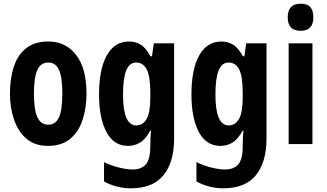

<svg xmlns="http://www.w3.org/2000/svg" viewBox="-20 -781 1775 1041"><path d="M449 -274Q449 -198 428.5 -133.5Q408 -69 362 -29.5Q316 10 240 10Q169 10 123.5 -29Q78 -68 56 -132.5Q34 -197 34 -274Q34 -357 55.5 -421Q77 -485 123 -520.5Q169 -556 242 -556Q336 -556 392.5 -483.5Q449 -411 449 -274ZM164 -273Q164 -187 182.5 -146Q201 -105 242 -105Q282 -105 300 -145.5Q318 -186 318 -274Q318 -361 300 -401.5Q282 -442 242 -442Q201 -442 182.5 -402Q164 -362 164 -273Z M680 -556Q714 -556 742 -539.5Q770 -523 796 -476H804L814 -546H924V-31Q924 99 866 169.5Q808 240 690 240Q613 240 544 203V98Q588 119 629.5 128.5Q671 138 699 138Q746 138 770.5 110.5Q795 83 795 12V5Q795 -15 796 -35.5Q797 -56 799 -73H795Q768 -24 738 -7Q708 10 674 10Q597 10 557 -65.5Q517 -141 517 -269Q517 -405 559 -480.5Q601 -556 680 -556ZM718 -442Q682 -442 664.5 -399.5Q647 -357 647 -268Q647 -101 719 -101Q754 -101 774.5 -135.5Q795 -170 795 -253V-276Q795 -368 775.5 -405Q756 -442 718 -442Z M1181 -556Q1215 -556 1243 -539.5Q1271 -523 1297 -476H1305L1315 -546H1425V-31Q1425 99 1367 169.5Q1309 240 1191 240Q1114 240 1045 203V98Q1089 119 1130.5 128.5Q1172 138 1200 138Q1247 138 1271.5 110.5Q1296 83 1296 12V5Q1296 -15 1297 -35.5Q1298 -56 1300 -73H1296Q1269 -24 1239 -7Q1209 10 1175 10Q1098 10 1058 -65.5Q1018 -141 1018 -269Q1018 -405 1060 -480.5Q1102 -556 1181 -556ZM1219 -442Q1183 -442 1165.5 -399.5Q1148 -357 1148 -268Q1148 -101 1220 -101Q1255 -101 1275.5 -135.5Q1296 -170 1296 -253V-276Q1296 -368 1276.5 -405Q1257 -442 1219 -442Z M1610 -761Q1647 -761 1663 -742Q1679 -723 1679 -687Q1679 -614 1610 -614Q1540 -614 1540 -687Q1540 -761 1610 -761ZM1674 -546V0H1545V-546Z"/></svg>

Font: Noto Sans Sinhala ExtraCondensed
Style: Bold
Weight: 700
Width: 2
Designer: Jelle Bosma - Monotype Design Team
Foundry: Monotype Imaging Inc.
Version: Version 2.006; ttfautohint (v1.8.4.7-5d5b)